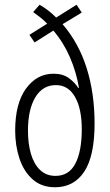

<svg xmlns="http://www.w3.org/2000/svg" viewBox="-20 -780 463 810"><path d="M147 -760Q166 -749 183.5 -735.5Q201 -722 217 -706L303 -760L325 -727L244 -678Q312 -599 345.5 -493Q379 -387 379 -259Q379 -122 335.5 -56Q292 10 212 10Q155 10 117.5 -23.5Q80 -57 62 -111.5Q44 -166 44 -229Q44 -343 89.5 -406Q135 -469 206 -469Q245 -469 270.5 -450.5Q296 -432 310 -409L313 -410Q302 -476 275 -538.5Q248 -601 205 -651L126 -601L104 -633L179 -680Q165 -695 149.5 -707Q134 -719 120 -729ZM216 -421Q160 -421 129 -369.5Q98 -318 98 -228Q98 -174 110.5 -131Q123 -88 149 -63Q175 -38 214 -38Q271 -38 298 -90Q325 -142 325 -235Q325 -321 296.5 -371Q268 -421 216 -421Z"/></svg>

Font: Noto Sans Thai ExtCond Light
Style: Regular
Weight: 300
Width: 2
Designer: Monotype Design Team
Foundry: Monotype Imaging Inc.
Version: Version 2.002; ttfautohint (v1.8.4.7-5d5b)